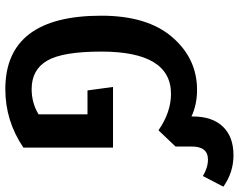

<svg xmlns="http://www.w3.org/2000/svg" viewBox="-108 -775 898 722"><g transform="rotate(90 341.0 -414.0)"><path d="M564 -843Q628 -843 682 -805L642 -728Q610 -747 580 -747Q531 -747 531 -686V-625L470 -561Q402 -608 333 -608Q174 -608 174 -346Q174 -201 208 -142.5Q242 -84 315 -84Q367 -84 410 -110V-294H320L307 -390H535V-53Q435 15 315 15Q39 15 39 -346Q39 -519 119.5 -612.5Q200 -706 318 -706Q373 -706 418 -685V-690Q418 -763 456 -803Q494 -843 564 -843Z"/></g></svg>

Font: Fira Sans Condensed Medium
Style: Regular
Weight: 500
Width: 3
Designer: Carrois Corporate & Edenspiekermann AG
Foundry: Carrois Corporate GbR & Edenspiekermann AG
Version: Version 4.203;PS 004.203;hotconv 1.0.88;makeotf.lib2.5.64775